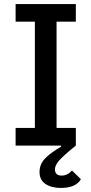

<svg xmlns="http://www.w3.org/2000/svg" viewBox="-20 -718 451 947"><path d="M280 209Q234 209 204.5 189.5Q175 170 175 130Q175 93 201 65Q227 37 282 5L281 0H57V-87H152V-611H57V-698H354V-611H259V-87H354V0Q291 51 271 74.5Q251 98 251 117Q251 148 284 148Q313 148 335 123L379 166Q354 209 280 209Z"/></svg>

Font: Anuphan Medium
Style: Regular
Weight: 500
Designer: Mike Abbink, Paul van der Laan, Pieter van Rosmalen, Mint Tantisuwanna
Foundry: Bold Monday; Cadson Demak
Version: Version 3.002;hotconv 1.0.109;makeotfexe 2.5.65596